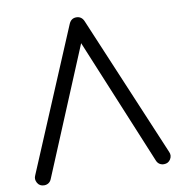

<svg xmlns="http://www.w3.org/2000/svg" viewBox="-86 -860 877 938"><g transform="rotate(-10 353.0 -390.5)"><path d="M58 0Q35 0 24.5 -19Q14 -38 23 -56L317 -754Q328 -781 354 -781Q381 -781 392 -754L687 -55Q696 -36 685 -18Q674 0 652 0Q640 0 630.5 -6Q621 -12 616 -24L340 -691H372L94 -24Q89 -12 79.5 -6Q70 0 58 0Z"/></g></svg>

Font: Comfortaa
Style: Regular
Weight: 400
Designer: Johan Aakerlund
Foundry: Johan Aakerlund
Version: Version 3.104; ttfautohint (v1.8.1.43-b0c9)